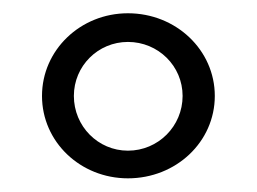

<svg xmlns="http://www.w3.org/2000/svg" viewBox="-20 -620 385 288"><path d="M171.9 -352.5C244.1 -352.5 302.2 -407.2 302.2 -476.1C302.2 -544.9 244.1 -600.1 171.9 -600.1C100.6 -600.1 43 -544.9 43 -476.1C43 -407.2 100.6 -352.5 171.9 -352.5ZM171.9 -394C127 -394 90.8 -430.7 90.8 -476.1C90.8 -521 127 -557.1 171.9 -557.1C217.3 -557.1 253.9 -521 253.9 -476.1C253.9 -430.7 217.3 -394 171.9 -394Z"/></svg>

Font: Now SemiBold
Style: Regular
Weight: 600
Designer: Alfredo Marco Pradil
Foundry: Alfredo Marco Pradil
Version: Version 1.200;hotconv 1.0.109;makeotfexe 2.5.65596